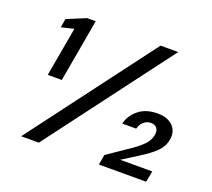

<svg xmlns="http://www.w3.org/2000/svg" viewBox="-120 -858 1115 1012"><g transform="rotate(20 438.0 -352.0)"><path d="M112 -352 161 -628 91 -611 99 -660 205 -704H253L191 -352ZM91 0 618 -700H717L190 0ZM527 0 537 -57 667 -146Q699 -168 722 -192Q745 -216 751 -247Q755 -273 743.5 -286.5Q732 -300 711 -300Q688 -300 671 -285.5Q654 -271 647 -245H569Q580 -293 621 -326Q662 -359 727 -359Q767 -359 793 -344Q819 -329 829.5 -304.5Q840 -280 834 -251Q827 -211 796.5 -181Q766 -151 711 -117L624 -62H804L792 0Z"/></g></svg>

Font: DM Sans 20pt Medium
Style: Italic
Weight: 500
Italic angle: -10°
Version: Version 4.004;gftools[0.9.30]